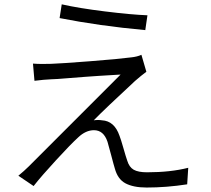

<svg xmlns="http://www.w3.org/2000/svg" viewBox="-20 -799 960 873"><path d="M251 -716.8C370.1 -693.4 500 -674.8 640.6 -662.1L650.4 -729.5C600.6 -731.4 536.1 -737.3 457 -747.1C377.9 -756.8 312.5 -767.6 260.7 -779.3ZM623 -549.8C610.4 -543.9 594.7 -540 576.2 -538.1C539.1 -533.2 476.6 -527.3 388.7 -520.5C300.8 -513.7 242.2 -509.8 212.9 -508.8C183.6 -507.8 156.2 -507.8 129.9 -509.8L136.7 -431.6C166 -435.5 191.4 -437.5 212.9 -438.5C224.6 -438.5 252.9 -440.4 298.8 -444.3C344.7 -448.2 388.7 -451.2 430.7 -454.1C472.7 -457 504.9 -459 528.3 -460L110.4 -42C96.7 -28.3 81.1 -14.6 63.5 0L132.8 46.9C157.2 15.6 191.4 -23.4 235.4 -71.3C279.3 -119.1 312.5 -153.3 335 -173.8C358.4 -196.3 382.8 -207 407.2 -207C436.5 -207 457 -189.5 468.8 -154.3C471.7 -144.5 477.5 -124 485.4 -93.8C493.2 -63.5 499 -43 502 -33.2C510.7 -1 526.4 21.5 549.8 34.2C573.2 46.9 605.5 53.7 646.5 53.7C707 53.7 768.6 48.8 831.1 39.1L835.9 -36.1C782.2 -22.5 719.7 -15.6 648.4 -15.6C622.1 -15.6 601.6 -19.5 587.9 -27.3C574.2 -35.2 564.5 -48.8 558.6 -68.4C554.7 -79.1 548.8 -98.6 541 -126C533.2 -153.3 527.3 -171.9 523.4 -181.6C507.8 -226.6 481.4 -250 443.4 -252C432.6 -253.9 419.9 -253.9 406.2 -252C439.5 -286.1 502 -345.7 593.8 -430.7C612.3 -447.3 629.9 -460.9 645.5 -472.7Z"/></svg>

Font: Gen Shin Gothic P Normal
Style: Regular
Weight: 300
Designer: [Source Han Sans]
Ryoko NISHIZUKA  (kana & ideographs); Paul D. Hunt (Latin, Greek & Cyrillic); Wenlong ZHANG  (bopomofo
Version: Version 1.002.20150607